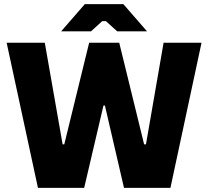

<svg xmlns="http://www.w3.org/2000/svg" viewBox="-20 -906 1004 926"><path d="M275 -755H419L473 -804H491L545 -755H689L575 -886H389ZM163 0H386L479 -397H486L578 0H802L952 -700H769L684 -210H675L555 -700H410L290 -210H282L196 -700H12Z"/></svg>

Font: Fixel Display ExtraBold
Style: Regular
Weight: 800
Designer: AlfaBravo + MacPaw
Foundry: Kyrylo Tkachov, Marchela Mozhyna, Serhii Makarenko, Maria Weinstein, Zakhar Kryvoshyya
Version: Version 1.211